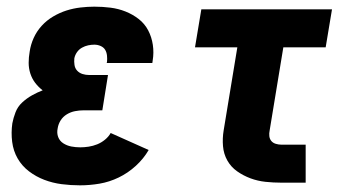

<svg xmlns="http://www.w3.org/2000/svg" viewBox="-20 -548 1040 576"><path d="M220 8Q192 8 165 4.5Q138 1 113 -8.5Q88 -18 67 -34Q46 -50 33 -72.5Q20 -95 16.5 -122.5Q13 -150 17 -178Q20 -194 26.5 -211Q33 -228 46.5 -240.5Q60 -253 76 -262Q92 -271 108 -277Q95 -287 85.5 -299.5Q76 -312 71 -327.5Q66 -343 66 -359.5Q66 -376 69 -393Q72 -414 81 -434Q90 -454 105 -470.5Q120 -487 139.5 -498.5Q159 -510 179.5 -516.5Q200 -523 221.5 -525.5Q243 -528 263 -528Q288 -528 311.5 -525Q335 -522 356.5 -513.5Q378 -505 396 -491Q414 -477 424.5 -457Q435 -437 438.5 -413.5Q442 -390 438 -366L437 -359H300L301 -362Q302 -371 301 -381Q300 -391 295.5 -398.5Q291 -406 282 -410Q273 -414 263 -414Q254 -414 244.5 -412Q235 -410 226 -405Q217 -400 211 -391.5Q205 -383 203 -373Q202 -363 203.5 -353Q205 -343 211.5 -336Q218 -329 227.5 -326Q237 -323 247 -323H304L287 -217H230Q218 -217 205 -214.5Q192 -212 180.5 -205Q169 -198 162 -187Q155 -176 153 -163Q150 -149 154.5 -137Q159 -125 170 -118Q181 -111 194 -108.5Q207 -106 221 -106Q233 -106 246 -108Q259 -110 271.5 -115Q284 -120 295 -129Q306 -138 312 -149L426 -98Q411 -72 387.5 -50.5Q364 -29 336 -15.5Q308 -2 278.5 3Q249 8 220 8Z M824 0Q800 0 776.5 -2.5Q753 -5 731.5 -13Q710 -21 691.5 -34Q673 -47 662 -66.5Q651 -86 649 -109.5Q647 -133 651 -157L692 -406H565L584 -520H976L957 -406H830L789 -157Q787 -148 788 -139.5Q789 -131 794 -125Q799 -119 807.5 -116.5Q816 -114 824 -114H897V0Z"/></svg>

Font: Iosevka Curly Slab Heavy
Style: Italic
Weight: 900
Italic angle: -9°
Monospace: yes
Designer: Belleve Invis
Foundry: Belleve Invis
Version: Version 22.1.2; ttfautohint (v1.8.4)